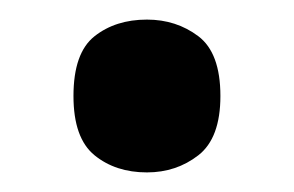

<svg xmlns="http://www.w3.org/2000/svg" viewBox="-20 -453 300 196"><path d="M130 -277Q160 -277 182.5 -294.5Q205 -312 205 -355Q205 -399 182.5 -416Q160 -433 130 -433Q98 -433 76.5 -416Q55 -399 55 -355Q55 -312 76.5 -294.5Q98 -277 130 -277Z"/></svg>

Font: Noto Serif ExtraCondensed Extra
Style: Regular
Weight: 800
Width: 3
Designer: Monotype Design Team
Foundry: Monotype Imaging Inc.
Version: Version 1.002